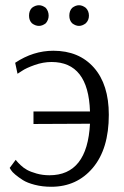

<svg xmlns="http://www.w3.org/2000/svg" viewBox="-20 -704 473 734"><path d="M129 -605Q115 -605 102 -615Q91 -626 91 -644Q91 -663 102 -674Q115 -684 129 -684Q142 -684 155 -674Q166 -661 166 -644Q166 -628 155 -615Q142 -605 129 -605ZM256 -615Q245 -626 245 -644Q245 -663 256 -674Q269 -684 282 -684Q295 -684 308 -674Q320 -662 320 -644Q320 -627 308 -615Q295 -605 282 -605Q269 -605 256 -615ZM176 10Q142 10 113 2.5Q84 -5 67.5 -15.5Q51 -26 38.5 -36.5Q26 -47 22 -54L17 -62L40 -93Q42 -91 45 -87Q48 -83 59 -72.5Q70 -62 83.5 -54.5Q97 -47 120 -40.5Q143 -34 169 -34Q314 -34 324 -231L108 -230V-278H324Q318 -467 177 -467Q145 -467 112.5 -455.5Q80 -444 64 -433L47 -422L38 -464Q107 -510 184 -510Q282 -510 339 -445.5Q396 -381 396 -265Q396 -135 335 -62.5Q274 10 176 10Z"/></svg>

Font: Arsenal
Style: Regular
Weight: 400
Designer: Andrij Shevchenko
Foundry: Stairsfor
Version: Version 2.001;PS 002.001;hotconv 1.0.88;makeotf.lib2.5.64775